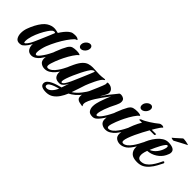

<svg xmlns="http://www.w3.org/2000/svg" viewBox="46 -1383 2359 2359"><g transform="rotate(45 1225.0 -204.0)"><path d="M309 7Q288 7 272 -1Q247 -13 234.5 -43Q222 -73 225 -108L215 -89Q200 -60 173 -30Q148 -2 128 2Q108 6 92 5Q57 2 41 -28.5Q25 -59 25 -99Q25 -144 40.5 -187.5Q56 -231 80 -278Q129 -370 180 -402.5Q231 -435 285 -432Q296 -431 314 -427.5Q332 -424 346 -420Q364 -449 386 -477Q408 -505 432.5 -525Q457 -545 482 -549Q499 -552 515 -552Q541 -552 554 -547Q577 -538 577 -529Q577 -523 567 -523Q563 -523 556 -518.5Q549 -514 543 -508Q516 -481 482 -432Q448 -383 416 -323Q384 -263 360 -202Q350 -176 341 -139Q332 -102 332 -75Q332 -59 336 -49.5Q340 -40 349 -40Q363 -40 380 -58.5Q397 -77 414 -102Q437 -134 453.5 -167Q470 -200 479 -217Q481 -223 489 -223Q496 -223 501 -217Q506 -211 501 -203Q482 -166 461 -126.5Q440 -87 414 -53Q396 -29 368 -11Q340 7 309 7ZM143 -43Q154 -43 173.5 -68.5Q193 -94 208 -125Q211 -131 220.5 -152.5Q230 -174 243.5 -205Q257 -236 271.5 -270Q286 -304 299 -335Q312 -366 320 -387Q321 -389 321 -393Q321 -402 308 -402Q301 -402 292.5 -399Q284 -396 278 -391Q262 -378 238 -342Q214 -306 190 -257.5Q166 -209 150 -158.5Q134 -108 134 -66Q134 -43 143 -43Z M542 8Q506 8 477 -12.5Q448 -33 448 -80Q448 -111 458.5 -152Q469 -193 485 -236.5Q501 -280 518.5 -317.5Q536 -355 550 -379Q572 -414 599.5 -422Q627 -430 667 -430Q696 -430 715 -423.5Q734 -417 721 -409Q702 -396 672 -351Q642 -306 614 -250Q606 -234 594 -207.5Q582 -181 570.5 -151.5Q559 -122 551 -95.5Q543 -69 543 -52Q543 -27 566 -27Q590 -27 620 -50Q634 -61 646 -75Q658 -89 668 -103Q688 -130 704.5 -161.5Q721 -193 735 -221Q738 -227 743 -227Q750 -227 755 -220Q760 -213 756 -205Q741 -175 719 -134.5Q697 -94 668 -60Q643 -31 611.5 -11.5Q580 8 542 8ZM685 -480Q668 -480 658 -491.5Q648 -503 648 -522Q648 -545 660 -564Q672 -583 690 -595Q708 -607 727 -607Q744 -607 754 -595.5Q764 -584 764 -567Q764 -545 752 -525Q740 -505 722 -492.5Q704 -480 685 -480Z M762 199Q713 200 685.5 186Q658 172 658 142Q658 116 677.5 96.5Q697 77 727.5 62.5Q758 48 791 38Q824 28 852 21L886 -78Q881 -66 868.5 -46.5Q856 -27 837.5 -11Q819 5 794 5Q740 5 719.5 -21Q699 -47 699 -84Q699 -119 710.5 -157.5Q722 -196 737 -229.5Q752 -263 761 -282Q791 -344 820.5 -374.5Q850 -405 882.5 -415Q915 -425 951 -425Q977 -425 1006 -422.5Q1035 -420 1068 -420Q1104 -420 1144 -426Q1147 -427 1153 -427Q1165 -427 1165 -422Q1165 -417 1154 -411Q1140 -404 1123 -377.5Q1106 -351 1089.5 -317Q1073 -283 1059.5 -252Q1046 -221 1040 -204Q1027 -167 1012.5 -120Q998 -73 980 -25Q1006 -42 1029 -64Q1052 -86 1074 -113Q1092 -135 1108.5 -161Q1125 -187 1138 -215Q1143 -224 1151 -224Q1158 -224 1162.5 -218Q1167 -212 1162 -204Q1121 -123 1074 -70Q1037 -30 998 -5Q990 0 982 4.5Q974 9 966 13Q946 62 918 104Q890 146 852 172Q814 198 762 199ZM812 -22Q827 -22 845 -48Q863 -74 881 -112Q884 -118 894.5 -142Q905 -166 919.5 -200Q934 -234 950 -271Q966 -308 979.5 -341Q993 -374 1001 -395Q1002 -398 1002 -402Q1002 -408 996 -408Q990 -408 982 -403.5Q974 -399 967 -394Q954 -384 933.5 -351Q913 -318 890.5 -273Q868 -228 847.5 -181.5Q827 -135 814 -96.5Q801 -58 801 -39Q801 -22 812 -22ZM732 158Q763 158 792.5 128Q822 98 841 52Q812 60 779 71.5Q746 83 723 99Q700 115 700 135Q700 145 706.5 151.5Q713 158 732 158Z M1373 8Q1322 8 1304 -20Q1286 -48 1286 -85Q1286 -112 1292 -139Q1298 -166 1305 -187Q1312 -208 1315 -216Q1327 -252 1340.5 -285.5Q1354 -319 1361 -332Q1358 -327 1339 -303Q1320 -279 1294.5 -243.5Q1269 -208 1244 -168.5Q1219 -129 1202.5 -92.5Q1186 -56 1186 -30Q1186 -12 1194 -4Q1197 -1 1197 1Q1197 6 1186 4Q1163 0 1141 -4.5Q1119 -9 1104.5 -23.5Q1090 -38 1090 -72Q1090 -99 1104 -137.5Q1118 -176 1137 -217Q1156 -258 1170 -293Q1173 -301 1180 -317.5Q1187 -334 1194.5 -352.5Q1202 -371 1206 -385.5Q1210 -400 1208 -405Q1206 -409 1206 -411Q1206 -423 1222 -423Q1238 -423 1254.5 -418.5Q1271 -414 1284 -404Q1298 -394 1306 -380Q1314 -366 1314 -349Q1314 -338 1309 -323Q1307 -316 1300.5 -304.5Q1294 -293 1287 -280Q1280 -267 1272.5 -253Q1265 -239 1267 -238Q1292 -282 1321.5 -320.5Q1351 -359 1375.5 -387Q1400 -415 1408 -428Q1416 -434 1434 -434Q1455 -434 1477 -421Q1499 -408 1499 -374Q1499 -346 1479 -306Q1436 -224 1413 -158.5Q1390 -93 1390 -62Q1390 -40 1402 -40Q1416 -40 1434 -58Q1452 -76 1468 -101Q1490 -133 1508.5 -169Q1527 -205 1534 -219Q1537 -225 1543 -225Q1549 -225 1554.5 -218.5Q1560 -212 1556 -204Q1549 -190 1535.5 -165Q1522 -140 1505 -111.5Q1488 -83 1468 -57Q1446 -27 1424 -9.5Q1402 8 1373 8Z M1596 8Q1560 8 1531 -12.5Q1502 -33 1502 -80Q1502 -111 1512.5 -152Q1523 -193 1539 -236.5Q1555 -280 1572.5 -317.5Q1590 -355 1604 -379Q1626 -414 1653.5 -422Q1681 -430 1721 -430Q1750 -430 1769 -423.5Q1788 -417 1775 -409Q1756 -396 1726 -351Q1696 -306 1668 -250Q1660 -234 1648 -207.5Q1636 -181 1624.5 -151.5Q1613 -122 1605 -95.5Q1597 -69 1597 -52Q1597 -27 1620 -27Q1644 -27 1674 -50Q1688 -61 1700 -75Q1712 -89 1722 -103Q1742 -130 1758.5 -161.5Q1775 -193 1789 -221Q1792 -227 1797 -227Q1804 -227 1809 -220Q1814 -213 1810 -205Q1795 -175 1773 -134.5Q1751 -94 1722 -60Q1697 -31 1665.5 -11.5Q1634 8 1596 8ZM1739 -480Q1722 -480 1712 -491.5Q1702 -503 1702 -522Q1702 -545 1714 -564Q1726 -583 1744 -595Q1762 -607 1781 -607Q1798 -607 1808 -595.5Q1818 -584 1818 -567Q1818 -545 1806 -525Q1794 -505 1776 -492.5Q1758 -480 1739 -480Z M1850 8Q1814 8 1785 -12.5Q1756 -33 1756 -79Q1756 -115 1770 -167Q1784 -219 1807 -273.5Q1830 -328 1857 -372H1814Q1808 -372 1808 -377Q1808 -381 1813 -386.5Q1818 -392 1825 -394Q1841 -399 1866.5 -412.5Q1892 -426 1920 -444Q1948 -462 1973 -480Q1998 -498 2013 -511Q2022 -519 2032.5 -522Q2043 -525 2053 -525Q2070 -525 2079 -519Q2088 -513 2079 -507Q2071 -502 2057 -482Q2043 -462 2028.5 -438Q2014 -414 2003 -395H2079Q2081 -395 2081 -392Q2081 -387 2077 -379.5Q2073 -372 2069 -372H1990Q1970 -337 1946 -292Q1922 -247 1900.5 -200.5Q1879 -154 1865 -114.5Q1851 -75 1851 -52Q1851 -27 1874 -27Q1898 -27 1928 -50Q1953 -71 1975 -102Q1996 -131 2012.5 -162Q2029 -193 2040 -215Q2044 -222 2051 -222Q2058 -222 2062.5 -216.5Q2067 -211 2063 -203Q2048 -173 2025 -133Q2002 -93 1976 -60Q1955 -34 1935 -20Q1916 -7 1894.5 0.5Q1873 8 1850 8Z M2155 15Q2082 15 2049.5 -18Q2017 -51 2017 -105Q2017 -146 2034 -195Q2047 -235 2069 -276.5Q2091 -318 2120 -353.5Q2149 -389 2184 -410.5Q2219 -432 2258 -432Q2308 -432 2339.5 -416.5Q2371 -401 2371 -366Q2371 -340 2350 -301Q2322 -247 2268 -212Q2214 -177 2147 -172Q2132 -131 2129 -105Q2128 -100 2128 -95.5Q2128 -91 2128 -86Q2128 -53 2143 -38.5Q2158 -24 2180 -24Q2221 -24 2252 -45Q2283 -66 2306.5 -98Q2330 -130 2347 -162Q2357 -180 2364 -195.5Q2371 -211 2375 -218Q2380 -226 2386 -226Q2392 -226 2397 -219.5Q2402 -213 2398 -205Q2385 -179 2362 -136Q2339 -93 2310 -60Q2278 -22 2241.5 -3.5Q2205 15 2155 15ZM2160 -201Q2205 -218 2239.5 -262Q2274 -306 2286 -359Q2287 -364 2287.5 -368Q2288 -372 2288 -376Q2288 -396 2276 -396Q2266 -396 2255 -382Q2239 -363 2221 -330.5Q2203 -298 2189 -267Q2175 -236 2168 -220ZM2289 -490Q2285 -488 2273 -489.5Q2261 -491 2252 -494.5Q2243 -498 2248 -501Q2260 -510 2280 -528Q2300 -546 2320 -564Q2340 -582 2350 -591Q2353 -594 2364 -594Q2378 -594 2400.5 -590Q2423 -586 2438.5 -581.5Q2454 -577 2448 -574Q2436 -568 2412.5 -556Q2389 -544 2363 -530Q2337 -516 2316.5 -505Q2296 -494 2289 -490Z"/></g></svg>

Font: Praise
Style: Regular
Weight: 400
Designer: Robert E. Leuschke
Foundry: Robert E. Leuschke
Version: Version 1.100; ttfautohint (v1.8.3)